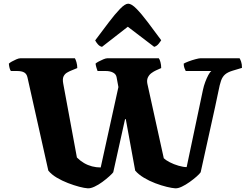

<svg xmlns="http://www.w3.org/2000/svg" viewBox="-20 -1020 1352 1041"><path d="M456 1Q438 0 409.5 -7.5Q381 -15 348.5 -27.5Q316 -40 287.5 -57Q259 -74 242 -95L129 -600Q125 -619 111.5 -627Q98 -635 72 -635H39Q35 -640 32 -651Q29 -662 28 -675Q33 -680 44.5 -686.5Q56 -693 69 -698.5Q82 -704 90 -704H386Q390 -698 394.5 -683Q399 -668 399 -651L365 -637Q355 -633 343 -626Q331 -619 324.5 -605.5Q318 -592 323 -566L397 -166Q415 -148 435.5 -136Q456 -124 479 -118Q502 -112 526 -112L622 -548L612 -602Q609 -618 593 -626.5Q577 -635 553 -635H509Q507 -640 503.5 -651Q500 -662 498 -675Q503 -680 515 -686.5Q527 -693 540.5 -698.5Q554 -704 561 -704H841Q846 -698 850 -683Q854 -668 854 -651L825 -638Q814 -633 801.5 -624Q789 -615 782 -600.5Q775 -586 779 -566L868 -162Q878 -152 900 -140.5Q922 -129 948 -121.5Q974 -114 992 -114L1080 -531Q1085 -555 1093 -576Q1101 -597 1109.5 -613Q1118 -629 1126 -635H987Q984 -640 980 -651Q976 -662 976 -675Q984 -680 1002.5 -687Q1021 -694 1040 -699Q1059 -704 1066 -704H1279Q1283 -698 1287.5 -685Q1292 -672 1292 -652L1242 -637Q1215 -629 1200.5 -616.5Q1186 -604 1178.5 -582.5Q1171 -561 1164.5 -526.5Q1158 -492 1146 -439L1068 -86Q1062 -77 1045.5 -62.5Q1029 -48 1008 -33Q987 -18 966 -8Q945 2 930 1Q913 0 884 -7Q855 -14 822 -26.5Q789 -39 760 -56.5Q731 -74 713 -95L662 -374H658L594 -86Q588 -78 572 -63.5Q556 -49 535 -33.5Q514 -18 492.5 -8Q471 2 456 1ZM533 -766Q520 -769 510.5 -780Q501 -791 496 -801Q535 -853 569 -898Q603 -943 630.5 -971.5Q658 -1000 675 -1000Q693 -1000 720 -972.5Q747 -945 781 -900Q815 -855 854 -802Q850 -795 840 -782.5Q830 -770 816 -766L673 -875Z"/></svg>

Font: Texturina Medium 12pt Black
Style: Regular
Weight: 900
Version: Version 1.002